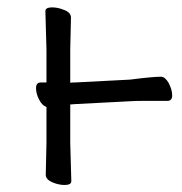

<svg xmlns="http://www.w3.org/2000/svg" viewBox="-20 -505 504 533"><path d="M125 1Q107 -7 107 -20L109 -108V-208Q97 -212 88.5 -228.5Q80 -245 80 -260.5Q80 -276 93 -276H109V-367L106 -474Q106 -484 123 -484.5Q140 -485 159 -477Q177 -470 177 -456L175 -367V-275Q178 -276 182 -276H187L341 -284Q403 -292 427 -292Q438 -292 448 -275Q458 -256 458 -240.5Q458 -225 445 -225H383Q356 -225 342 -224L188 -216L175 -215V-108L178 -2Q178 8 161 8.5Q144 9 125 1Z"/></svg>

Font: LXGW WenKai TC
Style: Regular
Weight: 400
Designer: LXGW / Fontworks Inc.
Foundry: LXGW / Fontworks Inc.
Version: Version 1.330